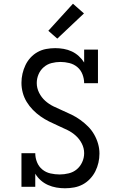

<svg xmlns="http://www.w3.org/2000/svg" viewBox="-20 -1001 640 1029"><path d="M328 8Q305 8 282 4Q259 0 237.5 -9.5Q216 -19 198.5 -34.5Q181 -50 169 -70V0H95V-180H169Q169 -155 178.5 -131.5Q188 -108 207 -92.5Q226 -77 250.5 -71.5Q275 -66 300 -66Q324 -66 348.5 -72Q373 -78 391.5 -93.5Q410 -109 420.5 -132Q431 -155 431 -180Q431 -207 418.5 -231.5Q406 -256 386 -274Q366 -292 341.5 -304Q317 -316 292 -327Q267 -338 243 -350Q219 -362 197 -377.5Q175 -393 156 -412.5Q137 -432 123 -455Q109 -478 102 -504Q95 -530 95 -557Q95 -582 100.5 -606Q106 -630 116.5 -652Q127 -674 143.5 -692Q160 -710 181.5 -722Q203 -734 227.5 -738.5Q252 -743 276 -743Q299 -743 321.5 -739Q344 -735 364.5 -725.5Q385 -716 402 -700.5Q419 -685 431 -666V-735H505V-555H431Q431 -579 422 -602.5Q413 -626 394.5 -641.5Q376 -657 352 -663Q328 -669 304 -669Q280 -669 256.5 -663Q233 -657 214.5 -641Q196 -625 186.5 -602.5Q177 -580 177 -556Q177 -529 189.5 -504Q202 -479 222 -461Q242 -443 266.5 -431Q291 -419 315.5 -408.5Q340 -398 364.5 -386Q389 -374 411 -358Q433 -342 452 -323Q471 -304 484.5 -280.5Q498 -257 505.5 -231Q513 -205 513 -178Q513 -153 507.5 -129Q502 -105 491 -83Q480 -61 462.5 -42.5Q445 -24 423.5 -12.5Q402 -1 377.5 3.5Q353 8 328 8ZM287 -794 239 -836 371 -981 430 -929Z"/></svg>

Font: Iosevka HT Extended
Style: Regular
Weight: 400
Width: 7
Monospace: yes
Designer: Belleve Invis
Foundry: Belleve Invis
Version: Version 32.3.0; ttfautohint (v1.8.4)